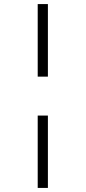

<svg xmlns="http://www.w3.org/2000/svg" viewBox="-20 -821 420 942"><path d="M165 -445V-801H215V-445ZM165 -254H215V101H165Z"/></svg>

Font: Jldddboxgfspflltxgxzjzlszac
Style: Regular
Weight: 300
Designer: Carrois Corporate & Edenspiekermann
Foundry: Carrois Corporate GbR & Edenspiekermann AG
Version: Version 2.001